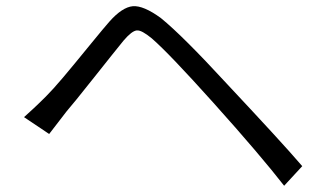

<svg xmlns="http://www.w3.org/2000/svg" viewBox="-20 -638 1057 612"><path d="M136.7 -210.9C148.4 -225.6 167 -250 192.4 -283.2C206.1 -298.8 235.4 -335 280.3 -391.6C325.2 -448.2 356.4 -487.3 374 -508.8C391.6 -529.3 405.3 -540 416 -541C426.8 -542 442.4 -533.2 463.9 -515.6C501 -483.4 566.4 -415 659.2 -311.5C762.7 -196.3 837.9 -107.4 885.7 -45.9L943.4 -108.4C897.5 -162.1 816.4 -250 701.2 -373C609.4 -472.7 540 -542 493.2 -580.1C456.1 -607.4 425.8 -620.1 403.3 -618.2C380.9 -616.2 355.5 -599.6 328.1 -568.4C320.3 -559.6 298.8 -534.2 264.6 -492.2C230.5 -450.2 202.1 -416 180.7 -390.6C159.2 -365.2 140.6 -344.7 126 -330.1C97.7 -301.8 74.2 -280.3 56.6 -264.6Z"/></svg>

Font: Gen Shin Gothic P Normal
Style: Regular
Weight: 300
Designer: [Source Han Sans]
Ryoko NISHIZUKA  (kana & ideographs); Paul D. Hunt (Latin, Greek & Cyrillic); Wenlong ZHANG  (bopomofo
Version: Version 1.002.20150607